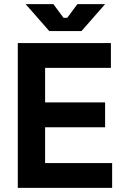

<svg xmlns="http://www.w3.org/2000/svg" viewBox="-20 -908 594 928"><path d="M522 0H66V-700H516V-580H198V-413H488V-293H198V-120H522ZM104 -888H238L287 -822H305L354 -888H488L374 -758H218Z"/></svg>

Font: Rootstock Sans Headline
Style: Bold
Weight: 700
Designer: Florian Karsten
Foundry: Florian Karsten
Version: Version 2.000;FEAKit 1.0